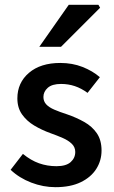

<svg xmlns="http://www.w3.org/2000/svg" viewBox="-20 -764 471 796"><path d="M210 12Q159 12 109.5 -7Q60 -26 24 -60L75 -126Q108 -99 142 -87Q176 -75 214 -75Q254 -75 273 -92Q292 -109 292 -134Q292 -154 277.5 -168Q263 -182 240 -192Q217 -202 189 -212Q153 -225 122 -243.5Q91 -262 71.5 -289.5Q52 -317 52 -356Q52 -421 100 -462Q148 -503 230 -503Q280 -503 322 -486.5Q364 -470 394 -444L343 -379Q317 -398 290 -407Q263 -416 233 -416Q196 -416 178 -400Q160 -384 160 -362Q160 -344 171.5 -331.5Q183 -319 205 -309.5Q227 -300 258 -290Q296 -277 329 -258.5Q362 -240 381.5 -211.5Q401 -183 401 -140Q401 -98 379 -63.5Q357 -29 314.5 -8.5Q272 12 210 12ZM143 -570 265 -744H388L395 -732L233 -570Z"/></svg>

Font: Source Sans 3 ExtraLight SemiBold
Style: Regular
Weight: 600
Version: Version 3.052;hotconv 1.1.0;makeotfexe 2.6.0